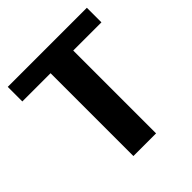

<svg xmlns="http://www.w3.org/2000/svg" viewBox="-190 -851 991 991"><g transform="rotate(-45 305.5 -355.5)"><path d="M222.8 0.2V-604.5H16.7V-710.9H594.1V-604.5H388.3V0.2Z"/></g></svg>

Font: Comme
Style: Regular
Weight: 400
Designer: Vernon Adams
Foundry: Vernon Adams
Version: Version 1.000;gftools[0.9.27]